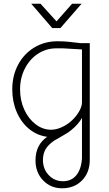

<svg xmlns="http://www.w3.org/2000/svg" viewBox="-20 -728 587 1033"><path d="M171 135Q171 51 234 8Q180 1 137 -34Q94 -69 70 -125Q46 -181 46 -247Q46 -321 77.5 -380Q109 -439 164.5 -472.5Q220 -506 289 -506Q327 -506 351 -503L413 -496H463V132Q463 200 421.5 242.5Q380 285 314 285Q253 285 212 242.5Q171 200 171 135ZM359 -73Q387 -97 404 -125.5Q421 -154 421 -177V-462L317 -468H284Q229 -468 184.5 -439Q140 -410 114 -359.5Q88 -309 88 -247Q88 -188 110.5 -138.5Q133 -89 171.5 -59.5Q210 -30 255 -30Q280 -30 307.5 -41.5Q335 -53 359 -73ZM421 124V-94Q402 -59 362 -27Q351 -17 327 -3.5Q303 10 297 14Q291 17 271 29Q239 51 225 75.5Q211 100 211 133Q211 181 242 214Q273 247 319 247Q364 247 390.5 215Q417 183 421 124ZM148 -708H198L284 -613L368 -708H419L305 -577H261Z"/></svg>

Font: Bellota Light
Style: Regular
Weight: 300
Designer: Kemie Guaida
Foundry: Kemie Guaida
Version: Version 4.001